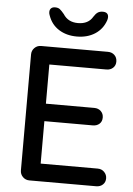

<svg xmlns="http://www.w3.org/2000/svg" viewBox="-60 -951 690 996"><g transform="rotate(5 285.0 -453.0)"><path d="M527 -45Q527 -25 513.5 -12.5Q500 0 479 0H131Q111 0 97 -14Q83 -28 83 -48V-652Q83 -672 97 -686Q111 -700 131 -700H479Q500 -700 513.5 -687Q527 -674 527 -653Q527 -633 513.5 -620.5Q500 -608 479 -608H182V-404H434Q455 -404 468.5 -391Q482 -378 482 -358Q482 -337 468.5 -325Q455 -313 434 -313H182V-92H479Q500 -92 513.5 -78Q527 -64 527 -45ZM162 -861Q158 -870 158 -879Q158 -892 165.5 -899Q173 -906 186 -906Q202 -906 211 -899Q220 -892 234 -875Q259 -835 311 -835Q365 -835 388 -875Q398 -891 408.5 -898Q419 -905 435 -905Q449 -905 456.5 -898.5Q464 -892 464 -879Q464 -871 461 -862Q445 -816 405.5 -790.5Q366 -765 311 -765Q257 -765 217.5 -790Q178 -815 162 -861Z"/></g></svg>

Font: Quicksand Medium
Style: Regular
Weight: 500
Designer: Andrew Paglinawan
Foundry: Andrew Paglinawan
Version: Version 3.000